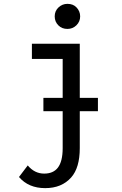

<svg xmlns="http://www.w3.org/2000/svg" viewBox="-20 -762 626 987"><path d="M77.6 147.9 122.6 88.4Q157.7 130.4 207 130.4Q253.9 130.4 277.3 100.1Q302.2 67.9 302.2 -0.5V-190.4H203.1V-258.8H302.2V-459H144V-537.1H390.1V-258.8H483.4V-190.4H390.1V-0.5Q390.1 100.6 345.7 150.4Q296.9 205.1 212.4 205.1Q126.5 205.1 77.6 147.9ZM326.7 -742.2Q355.5 -742.2 372.6 -724.6Q392.1 -704.6 392.1 -677.7Q392.1 -650.9 372.6 -631.8Q353.5 -613.3 326.7 -613.3Q298.8 -613.3 280.8 -630.9Q261.2 -649.9 261.2 -677.7Q261.2 -705.6 280.8 -723.9Q300.3 -742.2 326.7 -742.2Z"/></svg>

Font: Consola Mono
Style: Book
Weight: 400
Monospace: yes
Version: Version 2.001